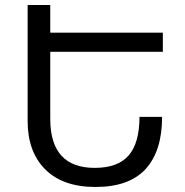

<svg xmlns="http://www.w3.org/2000/svg" viewBox="-20 -734 736 764"><path d="M90 -714H180V-604H628V-528H180V-261Q180 -66 357 -66Q449 -66 492 -115.5Q535 -165 535 -269H625Q625 -133 559.5 -61.5Q494 10 360 10Q230 10 160 -60Q90 -130 90 -252Z"/></svg>

Font: Go Noto Kurrent-Regular
Style: Regular
Weight: 400
Designer: Monotype Design Team
Foundry: Monotype Imaging Inc.
Version: Version 2.012; ttfautohint (v1.8.4.7-5d5b)